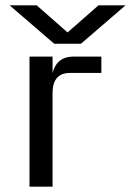

<svg xmlns="http://www.w3.org/2000/svg" viewBox="-20 -696 488 716"><path d="M282 -533H182L16 -676H117L232 -575L347 -676H448ZM176 -485V-424Q192 -485 254 -485H358V-424H241Q176 -424 176 -349V0H90V-485Z"/></svg>

Font: Sarpanch
Style: Regular
Weight: 400
Designer: Manushi Parikh (Devanagari and Latin), Jyotish Sonowal (Devanagari)
Foundry: Indian Type Foundry
Version: Version 2.004;PS 1.0;hotconv 1.0.78;makeotf.lib2.5.61930; tt